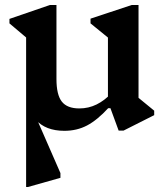

<svg xmlns="http://www.w3.org/2000/svg" viewBox="-20 -513 658 772"><path d="M85 -182H112V-71L223 183V202L92 239H85ZM239 13Q163 13 124 -31.5Q85 -76 85 -163V-402L128 -326L18 -419V-437L181 -493H207V-195Q207 -132 228.5 -104.5Q250 -77 299 -77Q336 -77 368.5 -93Q401 -109 431 -141V-79H416Q371 -30 330 -8.5Q289 13 239 13ZM457 12 424 -78H414V-402L457 -327L344 -419V-438L510 -493H537V-90L495 -154L600 -68V-50L477 12Z"/></svg>

Font: Platypi Light Medium
Style: Regular
Weight: 500
Version: Version 1.200